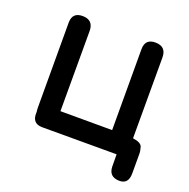

<svg xmlns="http://www.w3.org/2000/svg" viewBox="-117 -631 852 865"><g transform="rotate(20 309.5 -198.5)"><path d="M487.3 -518.6Q537.1 -517.1 537.1 -465.8V-78.6Q577.1 -73.2 582.5 -54.2Q584 -48.8 585 -43.9Q587.9 -35.2 587.9 -23.4V71.3Q587.9 123.5 543.5 122.6Q493.2 121.6 492.7 71.8L492.2 14.6H135.3Q85.4 14.6 88.4 -39.6Q88.4 -40.5 88.4 -42Q86.9 -52.2 86.9 -64.5L86.4 -468.8Q86.4 -520 138.2 -518.6Q188 -517.1 188 -465.8V-81.5L436 -81.1Q436 -274.9 435.5 -468.8Q435.5 -520 487.3 -518.6Z"/></g></svg>

Font: Comic Relief LRS
Style: Regular
Weight: 400
Designer: Jeff Davis
Foundry: Loudifier
Version: Version 1.0